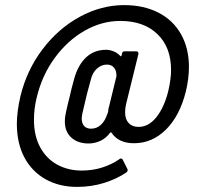

<svg xmlns="http://www.w3.org/2000/svg" viewBox="-20 -650 777 752"><path d="M720 -388Q720 -343 708 -292Q684 -196 630 -142.5Q576 -89 505 -89Q444 -89 417 -130Q414 -133 411 -130Q395 -108 372.5 -98Q350 -88 327 -88Q285 -88 259.5 -111Q234 -134 234 -174Q234 -189 236 -198Q238 -210 246 -244L254 -276Q258 -296 271 -343Q286 -396 317.5 -425.5Q349 -455 396 -455Q409 -455 424.5 -449Q440 -443 451 -431Q452 -429 453.5 -429.5Q455 -430 456 -432L458 -440Q459 -449 468 -449H514Q519 -449 521 -445.5Q523 -442 522 -438L474 -243Q470 -227 470 -210Q470 -183 484 -168Q498 -153 523 -153Q562 -153 592.5 -191Q623 -229 639 -293Q650 -340 650 -376Q650 -465 596.5 -516.5Q543 -568 451 -568Q379 -568 312 -530Q245 -492 195 -424Q145 -356 124 -269Q113 -225 113 -181Q113 -118 137.5 -73Q162 -28 204.5 -5Q247 18 300 18Q343 18 380.5 6Q418 -6 445 -25Q449 -27 449 -28Q450 -29 453 -29Q459 -29 461 -24L479 12Q480 13 480 16Q480 22 474 26Q437 51 387.5 66.5Q338 82 282 82Q212 82 158.5 52Q105 22 75.5 -33.5Q46 -89 46 -165Q46 -212 60 -273Q85 -376 147 -457.5Q209 -539 293 -584.5Q377 -630 466 -630Q543 -630 600.5 -600.5Q658 -571 689 -516Q720 -461 720 -388ZM400 -203Q402 -206 402.5 -209Q403 -212 404 -215V-219Q406 -231 407 -232L435 -347Q436 -348 436 -351Q437 -372 427 -384.5Q417 -397 399 -397Q377 -397 359.5 -381Q342 -365 336 -339L329 -313Q322 -289 318 -271L302 -203Q300 -191 300 -187Q300 -167 309.5 -156.5Q319 -146 337 -146Q359 -146 375.5 -161.5Q392 -177 400 -203Z"/></svg>

Font: Barlow Condensed Medium
Style: Italic
Weight: 500
Width: 3
Italic angle: -7°
Designer: Jeremy Tribby
Foundry: Tribby Type
Version: Version 1.408